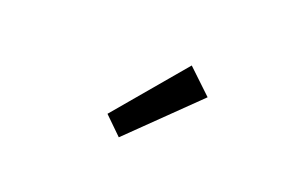

<svg xmlns="http://www.w3.org/2000/svg" viewBox="-45 -893 632 432"><g transform="rotate(20 271.0 -677.0)"><path d="M257 -573 215 -614 356 -781 414 -726Z"/></g></svg>

Font: .
Style: 
Weight: 400
Designer: Paul D. Hunt, Dalton Maag
Foundry: Dalton Maag Ltd
Version: Version 1.200